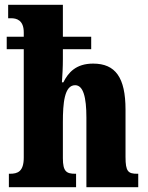

<svg xmlns="http://www.w3.org/2000/svg" viewBox="-20 -780 616 800"><path d="M17 0H297V-56H294C257 -56 242 -65 242 -121V-271C242 -349 248 -425 293 -425C327 -425 340 -375 340 -290V0H556V-56H552C514 -56 503 -65 503 -126V-323C503 -457 461 -515 368 -515C296 -515 264 -477 244 -437H238C240 -465 242 -500 242 -534V-575H360V-627H242V-760H14V-704H26C48 -704 79 -697 79 -645V-627H8V-575H79V-124C79 -65 54 -56 21 -56H17Z"/></svg>

Font: Noto Serif Myanmar ExtraCondensed Black
Style: Regular
Weight: 900
Width: 2
Designer: Ben Mitchell and the Monotype Design Team
Foundry: Monotype Imaging Inc.
Version: Version 2.106